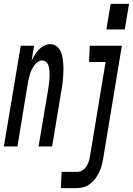

<svg xmlns="http://www.w3.org/2000/svg" viewBox="-60 -756 686 991"><path d="M489 -604 511 -736H606L584 -604ZM-40 0 47 -520H116L103 -442Q110 -457 119 -472Q128 -487 140.5 -500Q153 -513 168.5 -520.5Q184 -528 200 -528Q217 -528 230.5 -518.5Q244 -509 251.5 -493.5Q259 -478 262 -461.5Q265 -445 266.5 -428.5Q268 -412 267.5 -394.5Q267 -377 266 -359.5Q265 -342 262.5 -324.5Q260 -307 257 -289L209 0H139L190 -303Q191 -313 192.5 -323.5Q194 -334 195 -344Q196 -354 196 -364.5Q196 -375 195.5 -385Q195 -395 193.5 -404.5Q192 -414 188 -423Q184 -432 176 -438Q168 -444 158 -444Q147 -444 136 -437Q125 -430 117.5 -419.5Q110 -409 104.5 -398Q99 -387 95.5 -375.5Q92 -364 89 -352Q86 -340 84 -329L30 0ZM254 215 258 131H340Q354 131 366.5 122.5Q379 114 387 101Q395 88 399 74.5Q403 61 405 47L485 -436H400L403 -520H569L473 60Q470 78 465.5 96Q461 114 452.5 131.5Q444 149 433 164.5Q422 180 406 192.5Q390 205 372 210Q354 215 336 215Z"/></svg>

Font: Iosevka SS04 Md Ex Obl
Style: Regular
Weight: 500
Width: 7
Italic angle: -9°
Monospace: yes
Designer: Belleve Invis
Foundry: Belleve Invis
Version: Version 19.0.0; ttfautohint (v1.8.4)